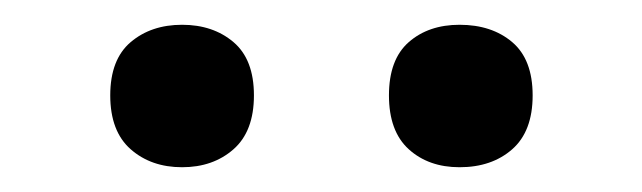

<svg xmlns="http://www.w3.org/2000/svg" viewBox="-20 -787 518 155"><path d="M185 -710Q185 -681 168.5 -666.5Q152 -652 127 -652Q102 -652 85.5 -666.5Q69 -681 69 -710Q69 -739 85.5 -753Q102 -767 127 -767Q152 -767 168.5 -753Q185 -739 185 -710ZM410 -710Q410 -681 393.5 -666.5Q377 -652 351 -652Q326 -652 310 -666.5Q294 -681 294 -710Q294 -739 310 -753Q326 -767 351 -767Q377 -767 393.5 -753Q410 -739 410 -710Z"/></svg>

Font: Roboto Serif SemiCondensed Light
Style: Regular
Weight: 300
Width: 4
Designer: Greg Gazdowicz
Foundry: Commercial Type
Version: Version 1.007